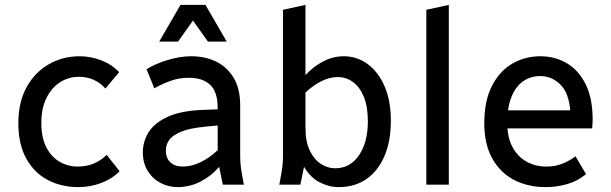

<svg xmlns="http://www.w3.org/2000/svg" viewBox="-20 -755 2498 785"><path d="M55 -252Q55 -337 88.5 -398Q122 -459 179 -492Q236 -525 306 -525Q350 -525 393.5 -508.5Q437 -492 467 -460L411 -393Q392 -415 364.5 -428Q337 -441 302 -441Q261 -441 226 -419Q191 -397 170 -354.5Q149 -312 149 -252Q149 -192 169.5 -152.5Q190 -113 224 -93.5Q258 -74 297 -74Q336 -74 366 -87.5Q396 -101 416 -122L469 -55Q439 -24 394 -7Q349 10 301 10Q231 10 175.5 -19Q120 -48 87.5 -106.5Q55 -165 55 -252Z M564 -132Q564 -177 588 -215Q612 -253 667 -278Q722 -303 815 -306L870 -308V-314Q870 -380 839 -408.5Q808 -437 753 -437Q713 -437 679 -425Q645 -413 611 -394L579 -472Q614 -494 665 -509.5Q716 -525 762 -525Q819 -525 864 -503Q909 -481 935.5 -436.5Q962 -392 962 -325V-122Q962 -101 963.5 -83.5Q965 -66 969 -44L977 0H891L876 -73Q846 -37 801.5 -13.5Q757 10 706 10Q669 10 636.5 -7Q604 -24 584 -56Q564 -88 564 -132ZM658 -140Q658 -109 676.5 -91.5Q695 -74 726 -74Q764 -74 800.5 -92Q837 -110 870 -141V-242L819 -237Q754 -231 719 -216Q684 -201 671 -181.5Q658 -162 658 -140ZM631 -585 718 -735H820L907 -585H830L769 -671L708 -585Z M1122 0 1130 -44Q1134 -66 1135.5 -83.5Q1137 -101 1137 -122V-715L1229 -735V-448Q1261 -483 1301.5 -504Q1342 -525 1386 -525Q1439 -525 1482.5 -493.5Q1526 -462 1552 -403Q1578 -344 1578 -262Q1578 -177 1551.5 -116Q1525 -55 1477.5 -22.5Q1430 10 1365 10Q1325 10 1287 -9.5Q1249 -29 1223 -73L1208 0ZM1229 -232Q1229 -175 1247 -138.5Q1265 -102 1292.5 -84.5Q1320 -67 1350 -67Q1412 -67 1448 -120.5Q1484 -174 1484 -259Q1484 -318 1468 -358Q1452 -398 1424 -419Q1396 -440 1361 -440Q1328 -440 1294 -423Q1260 -406 1229 -377Z M1723 0V-715L1815 -735V0Z M1960 -252Q1960 -342 1991 -403Q2022 -464 2074 -494.5Q2126 -525 2190 -525Q2249 -525 2297.5 -496.5Q2346 -468 2374.5 -410.5Q2403 -353 2403 -267Q2403 -258 2402.5 -248.5Q2402 -239 2401 -230H2039V-304H2331L2313 -267Q2313 -363 2276.5 -403.5Q2240 -444 2189 -444Q2149 -444 2118.5 -422.5Q2088 -401 2071 -358.5Q2054 -316 2054 -252Q2054 -193 2075.5 -153.5Q2097 -114 2133 -94Q2169 -74 2214 -74Q2250 -74 2280 -86Q2310 -98 2333 -116L2376 -43Q2342 -15 2299.5 -2.5Q2257 10 2211 10Q2139 10 2082.5 -19Q2026 -48 1993 -106.5Q1960 -165 1960 -252Z"/></svg>

Font: Radio Canada
Style: Regular
Weight: 400
Designer: Charles Daoud, Etienne Aubert Bonn, Alexandre Saumier Demers, Jacques Le Bailly
Foundry: Radio-Canada
Version: Version 2.104;gftools[0.9.28.dev5+ged2979d]